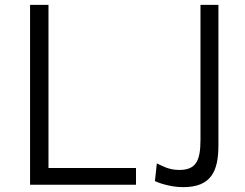

<svg xmlns="http://www.w3.org/2000/svg" viewBox="-20 -762 1010 792"><path d="M104 0H541V-69H180V-742H104ZM881 -742H807V-185C807 -95 786 -61 719 -61C674 -61 648 -79 627 -88L619 -15C631 -9 681 10 735 10C850 10 881 -54 881 -163Z"/></svg>

Font: Cheyenne Sans Light
Style: Regular
Weight: 300
Designer: The Public Sans project authors (U.S. Web Design System), Libre Franklin designed by Pablo Impallari and Rodrigo Fuenzal
Foundry: The Cheyenne Sans Project Authors
Version: Version 2.007